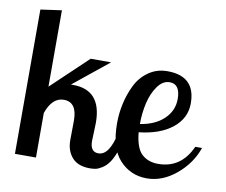

<svg xmlns="http://www.w3.org/2000/svg" viewBox="-78 -796 1059 899"><g transform="rotate(10 452.0 -347.0)"><path d="M46 0V-686L146 -700V-337L318 -500H415L248 -365H258Q394 -365 394 -209Q394 -194 392.5 -161.5Q391 -129 391 -122Q391 -70 430 -70Q482 -70 505 -179H542Q533 -130 519 -94Q505 -58 491.5 -39.5Q478 -21 460.5 -10Q443 1 430.5 3.5Q418 6 403 6Q346 6 318 -26Q290 -58 290 -108Q290 -113 290.5 -153.5Q291 -194 291 -201Q291 -289 228 -289Q173 -289 146 -212V0Z M492 -225Q492 -271 502 -317Q512 -363 533 -406.5Q554 -450 593 -477.5Q632 -505 683 -505Q816 -505 816 -375Q816 -305 758 -258Q700 -211 599 -200Q606 -126 636 -98Q666 -70 714 -70Q823 -70 872 -179H904Q878 -103 812.5 -48.5Q747 6 673 6Q596 6 544 -50Q492 -106 492 -225ZM598 -239Q669 -250 710.5 -289.5Q752 -329 752 -385Q752 -456 702 -456Q669 -456 644.5 -421.5Q620 -387 609 -339Q598 -291 598 -239Z"/></g></svg>

Font: Lobster Two
Style: Regular
Weight: 400
Designer: Pablo Impallari
Foundry: Pablo Impallari. www.impallari.com
Version: Version 1.006